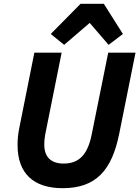

<svg xmlns="http://www.w3.org/2000/svg" viewBox="-20 -974 730 1006"><path d="M402 -954 246 -796 316 -739 450 -854 549 -739 624 -796 524 -954ZM160 -698 81 -303C74 -269 72 -240 72 -214C72 -65 156 12 308 12C481 12 566 -79 605 -275L690 -698H547L460 -267C439 -164 394 -117 314 -117C247 -117 212 -151 212 -217C212 -236 215 -262 219 -280L303 -698Z"/></svg>

Font: LVC Sans
Style: Bold Italic
Weight: 700
Italic angle: -11.31°
Designer: Mike Abbink, Paul van der Laan, Pieter van Rosmalen
Foundry: Bold Monday
Version: Version 3.0